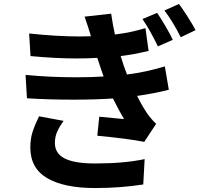

<svg xmlns="http://www.w3.org/2000/svg" viewBox="-20 -882 1040 969"><path d="M773 -817Q793 -788 816 -748.5Q839 -709 852 -681L777 -648Q735 -734 699 -786ZM883 -862Q902 -837 926.5 -798.5Q951 -760 967 -730L892 -694Q854 -771 810 -829ZM301 -272Q280 -243 268.5 -217Q257 -191 257 -161Q257 -107 307 -82Q357 -57 459 -57Q606 -57 710 -79L703 49Q588 67 460 67Q303 67 218 17Q133 -33 133 -138Q133 -180 144 -215Q155 -250 177 -295ZM109 -504Q230 -492 364 -492Q446 -492 503 -496L491 -530L471 -590Q423 -587 369 -587Q260 -587 134 -599L127 -713Q268 -698 381 -698Q420 -698 439 -699Q427 -740 407 -798L541 -813Q550 -751 560 -708Q638 -717 714 -740L730 -625Q654 -607 589 -599L604 -552L621 -506Q675 -513 718 -522.5Q761 -532 812 -547L832 -429Q758 -410 672 -398Q695 -351 723 -309Q743 -281 768 -257L708 -166Q628 -182 471 -197L481 -293L606 -281Q582 -321 550 -385Q462 -379 350 -379Q225 -379 116 -386Z"/></svg>

Font: Sinter Bold
Style: Regular
Weight: 700
Foundry: Adobe & rsms
Version: Version 1.000